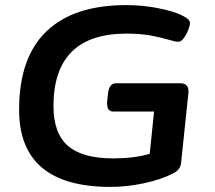

<svg xmlns="http://www.w3.org/2000/svg" viewBox="-20 -727 845 754"><path d="M414 7Q55 7 55 -296Q55 -501 162.5 -604Q270 -707 476 -707Q540 -707 600.5 -695Q661 -683 694 -667Q712 -658 719 -651Q726 -644 726 -636Q726 -626 719 -608.5Q712 -591 701.5 -577Q691 -563 680 -563Q668 -563 642 -571Q616 -579 575 -587Q534 -595 477 -595Q190 -595 190 -310Q190 -204 246.5 -154.5Q303 -105 425 -105Q508 -105 568 -123L585 -289H424Q397 -289 401 -332L404 -357Q408 -400 435 -400H688Q723 -400 720 -363L691 -86Q688 -60 660 -46Q611 -21 544 -7Q477 7 414 7Z"/></svg>

Font: Asap Expanded Expanded SemiBold
Style: Italic
Weight: 600
Width: 7
Italic angle: -6°
Designer: Pablo Cosgaya
Foundry: Omnibus-Type
Version: Version 3.001; ttfautohint (v1.8.4.7-5d5b)